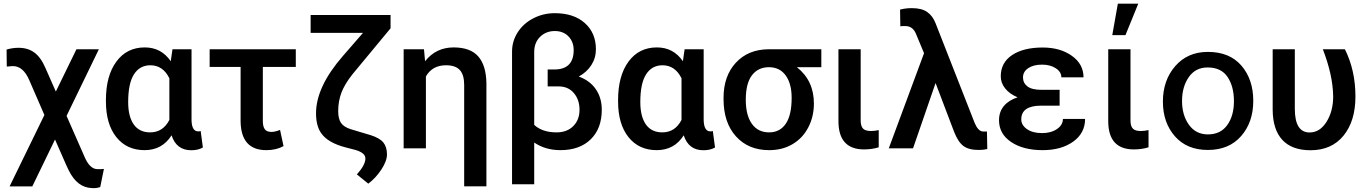

<svg xmlns="http://www.w3.org/2000/svg" viewBox="-20 -791 7292 1024"><path d="M79.1 -536.1Q47.4 -536.1 15.1 -526.9L16.1 -436L48.8 -438.5Q103.5 -438.5 135.7 -364.3L216.8 -177.7L31.2 203.1H152.3L273.4 -46.9L335 93.3L348.1 120.6Q392.6 208.5 467.8 211.9Q494.1 214.4 514.6 206.5L534.2 109.9L514.6 111.3L494.6 110.8Q457.5 106.9 431.6 46.9L335 -172.9L507.3 -528.3H387.7L277.8 -302.7L222.2 -428.7Q197.8 -485.4 163.3 -510.7Q128.9 -536.1 79.1 -536.1Z M1001.5 -528.3H899.9L890.6 -464.4Q840.3 -538.1 752 -538.1Q656.2 -538.1 600.6 -462.4Q544.9 -386.7 544.9 -256.8V-250.5Q544.9 -129.4 600.3 -59.8Q655.8 9.8 751 9.8Q845.2 9.8 895 -69.3Q920.9 10.3 1000 10.3Q1037.1 10.3 1062 -4.4L1050.3 -92.3Q1045.4 -90.3 1037.1 -90.3Q1002.9 -90.3 1001.5 -150.4ZM663.6 -246.6Q663.6 -346.7 694.6 -394.8Q725.6 -442.9 781.7 -442.9Q849.1 -442.9 883.3 -373.5V-151.4Q849.1 -85 780.8 -85Q723.1 -85 693.4 -127.2Q663.6 -169.4 663.6 -246.6Z M1557.6 -434.1V-528.3H1098.1V-434.1H1263.2V-143.1Q1265.6 9.8 1400.4 9.8Q1453.1 9.8 1492.2 -11.7L1473.6 -98.1Q1446.8 -87.4 1427.7 -87.4Q1402.8 -87.4 1392.3 -101.8Q1381.8 -116.2 1381.8 -145V-434.1Z M2063 -710.9H1636.7V-615.7H1916L1808.6 -492.2Q1665.5 -327.6 1665.5 -187Q1665.5 -119.1 1693.4 -80.1Q1729.5 -28.8 1825.2 -4.4L1876 8.8Q1929.7 24.9 1928.7 54.7Q1928.7 88.9 1883.3 139.2L1944.3 188.5Q1984.4 158.2 2014.2 112.8Q2043.9 67.4 2043.9 32.7Q2043.9 -6.8 2024.7 -30.8Q2005.4 -54.7 1958 -69.8L1850.1 -102.1Q1813.5 -113.8 1798.6 -135.7Q1783.7 -157.7 1783.7 -198.7Q1783.7 -251 1800.8 -296.4Q1817.9 -341.8 1859.9 -395L2063 -640.1Z M2241.2 -528.3H2132.8V0H2251.5V-383.3Q2285.6 -442.9 2358.9 -442.9Q2409.7 -442.9 2432.6 -417.2Q2455.6 -391.6 2455.6 -337.9V202.6H2574.2V-346.2Q2572.8 -442.4 2530.5 -490.2Q2488.3 -538.1 2399.4 -538.1Q2305.2 -538.1 2247.1 -464.4Z M2939 -720.7Q2877.4 -720.7 2824.5 -693.4Q2771.5 -666 2741.2 -618.9Q2710.9 -571.8 2710.9 -515.6V191.9H2829.1V-30.8Q2888.7 9.8 2969.2 9.8Q3071.3 9.8 3130.4 -47.9Q3189.5 -105.5 3189.5 -205.6Q3189.5 -269 3157.7 -315.2Q3126 -361.3 3066.9 -382.8Q3109.9 -406.2 3134 -444.1Q3158.2 -481.9 3158.2 -528.3Q3158.2 -615.2 3099.1 -668Q3040 -720.7 2939 -720.7ZM3039.6 -523.9Q3039.6 -420.4 2936 -420.4H2900.9V-330.1H2960.9Q3011.2 -329.6 3041 -294.2Q3070.8 -258.8 3070.8 -205.6Q3070.8 -151.9 3037.4 -118.4Q3003.9 -85 2948.7 -85Q2872.1 -85 2829.1 -125V-513.2Q2829.1 -564 2860.6 -594.7Q2892.1 -625.5 2939 -625.5Q2984.4 -625.5 3012 -596.7Q3039.6 -567.9 3039.6 -523.9Z M3732.9 -528.3H3631.3L3622.1 -464.4Q3571.8 -538.1 3483.4 -538.1Q3387.7 -538.1 3332 -462.4Q3276.4 -386.7 3276.4 -256.8V-250.5Q3276.4 -129.4 3331.8 -59.8Q3387.2 9.8 3482.4 9.8Q3576.7 9.8 3626.5 -69.3Q3652.3 10.3 3731.4 10.3Q3768.6 10.3 3793.5 -4.4L3781.7 -92.3Q3776.9 -90.3 3768.6 -90.3Q3734.4 -90.3 3732.9 -150.4ZM3395 -246.6Q3395 -346.7 3426 -394.8Q3457 -442.9 3513.2 -442.9Q3580.6 -442.9 3614.7 -373.5V-151.4Q3580.6 -85 3512.2 -85Q3454.6 -85 3424.8 -127.2Q3395 -169.4 3395 -246.6Z M4360.4 -432.6V-528.3H4078.6Q3969.7 -527.3 3904.3 -456.3Q3838.9 -385.3 3838.9 -269V-263.2Q3838.9 -136.7 3905.3 -63.5Q3971.7 9.8 4082 9.8Q4152.8 9.8 4207 -22.2Q4261.2 -54.2 4291 -111.8Q4320.8 -169.4 4320.8 -238.8Q4320.8 -361.3 4230 -432.6ZM3957.5 -258.8Q3957.5 -346.7 3990.5 -389.6Q4023.4 -432.6 4081.1 -432.6Q4138.2 -432.6 4170.2 -388.9Q4202.1 -345.2 4202.1 -269Q4202.1 -176.8 4170.7 -130.9Q4139.2 -85 4082 -85Q4022.5 -85 3990 -130.6Q3957.5 -176.3 3957.5 -258.8Z M4570.3 -528.3H4451.7V-145Q4451.7 5.9 4588.4 5.9Q4630.4 5.9 4666.5 -5.4V-97.2Q4645.5 -92.3 4625 -92.3Q4594.7 -92.3 4582.5 -105.5Q4570.3 -118.7 4570.3 -148.4Z M4843.3 -747.6Q4809.1 -747.6 4780.3 -739.7L4781.7 -650.9L4794.9 -651.9H4811.5Q4847.2 -650.4 4863.8 -613.8L4908.2 -507.3L4720.2 0H4849.6L4969.7 -348.1L5068.4 -88.4Q5089.4 -34.2 5117.9 -12.7Q5146.5 8.8 5199.7 8.8Q5225.1 8.8 5245.6 3.9L5243.7 -89.8L5235.4 -89.4L5219.7 -89.8Q5195.8 -93.3 5178.2 -135.3L4969.7 -667Q4954.6 -706.1 4925.3 -726.8Q4896 -747.6 4843.3 -747.6Z M5308.1 -149.4Q5308.1 -77.1 5372.6 -33.7Q5437 9.8 5541 9.8Q5640.1 9.8 5703.6 -35.6Q5767.1 -81.1 5767.1 -156.7H5648.9Q5648.9 -124.5 5617.2 -102.8Q5585.4 -81.1 5537.6 -81.1Q5487.8 -81.1 5457.3 -102.3Q5426.8 -123.5 5426.8 -154.3Q5426.8 -226.1 5529.3 -227.5H5631.3V-312H5534.2Q5482.9 -312 5459.5 -330.3Q5436 -348.6 5436 -377.9Q5436 -408.7 5463.9 -427.5Q5491.7 -446.3 5537.6 -446.3Q5581.1 -446.3 5610.8 -427Q5640.6 -407.7 5640.6 -378.4H5758.8Q5758.8 -449.2 5696.5 -493.4Q5634.3 -537.6 5541 -537.6Q5438.5 -537.6 5377.9 -497.3Q5317.4 -457 5317.4 -383.8Q5317.4 -348.6 5341.1 -319.1Q5364.7 -289.6 5407.2 -272Q5359.4 -256.3 5333.7 -225.3Q5308.1 -194.3 5308.1 -149.4Z M6009.3 -528.3H5890.6V-145Q5890.6 5.9 6027.3 5.9Q6069.3 5.9 6105.5 -5.4V-97.2Q6084.5 -92.3 6064 -92.3Q6033.7 -92.3 6021.5 -105.5Q6009.3 -118.7 6009.3 -148.4ZM5941.9 -771.5 5912.1 -603.5H5982.4L6050.8 -771.5Z M6421.9 8.8Q6534.7 8.8 6599.4 -65.2Q6664.1 -139.2 6664.1 -253.2Q6664.1 -367.2 6601.1 -440.7Q6538.1 -514.2 6421.9 -514.2Q6314 -514.2 6248 -438.5Q6182.1 -362.8 6182.1 -249Q6182.1 -137.2 6246.1 -64.2Q6310.1 8.8 6421.9 8.8ZM6420.9 -431.2Q6492.7 -431.2 6526.9 -380.6Q6561 -330.1 6561 -251Q6561 -173.8 6525.4 -124Q6489.7 -74.2 6421.9 -74.2Q6357.9 -74.2 6321 -125.5Q6284.2 -176.8 6284.2 -252Q6284.2 -328.1 6320.1 -379.6Q6356 -431.2 6420.9 -431.2Z M6885.7 -528.3H6767.6V-205.6Q6768.1 -100.1 6819.1 -44.9Q6870.1 10.3 6969.2 10.3Q7082 10.3 7145.5 -67.6Q7209 -145.5 7209 -276.4Q7209 -416 7152.8 -528.3H7035.2Q7088.9 -389.2 7090.3 -276.4Q7090.3 -198.2 7054.9 -141.4Q7019.5 -84.5 6964.4 -84.5Q6885.7 -84.5 6885.7 -210.9Z"/></svg>

Font: FAU Chimera Medium
Style: Regular
Weight: 500
Version: Version 1.002;hotconv 1.0.117;makeotfexe 2.5.65602